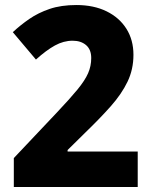

<svg xmlns="http://www.w3.org/2000/svg" viewBox="-20 -744 603 764"><path d="M35 -115 207 -297Q259 -352 288.5 -388Q318 -424 330.5 -452.5Q343 -481 343 -513Q343 -547 322.5 -564.5Q302 -582 269 -582Q233 -582 198.5 -563Q164 -544 123 -507L31 -616Q61 -644 96.5 -668.5Q132 -693 177.5 -708.5Q223 -724 284 -724Q353 -724 404 -699Q455 -674 483 -629.5Q511 -585 511 -526Q511 -468 487.5 -419Q464 -370 421 -321.5Q378 -273 320 -217L249 -147V-141H528V0H35Z"/></svg>

Font: Noto Sans Gurmukhi UI ExtraBold
Style: Regular
Weight: 800
Designer: Jelle Bosma - Monotype Design Team
Foundry: Monotype Imaging Inc.
Version: Version 2.004; ttfautohint (v1.8.4.7-5d5b)